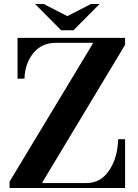

<svg xmlns="http://www.w3.org/2000/svg" viewBox="-20 -944 691 964"><path d="M608 -754V-719L193 -29V-25H415Q486 -25 528.5 -89Q571 -153 573 -245H608V0H28V-32L446 -725V-729H261Q189 -729 147 -677Q105 -625 103 -549H68V-754ZM437 -924H480L349 -792H287L156 -924H199L318 -863Z"/></svg>

Font: Libre Bodoni
Style: Regular
Weight: 400
Designer: Pablo Impallari, Rodrigo Fuenzalida
Foundry: Pablo Impallari, Rodrigo Fuenzalida
Version: Version 1.001